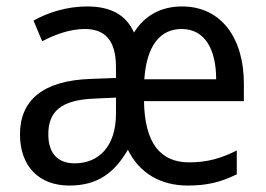

<svg xmlns="http://www.w3.org/2000/svg" viewBox="-20 -566 825 596"><path d="M545 -546C479 -546 428 -517 396 -465C371 -520 324 -546 250 -546C188 -546 128 -527 84 -502L111 -438C153 -460 199 -476 243 -476C304 -476 340 -443 340 -358V-324L261 -321C115 -316 42 -256 42 -149C42 -49 102 10 195 10C284 10 335 -30 377 -101C413 -28 479 10 563 10C623 10 667 -1 715 -25V-99C668 -75 624 -62 567 -62C477 -62 429 -123 427 -252H737V-307C737 -446 668 -546 545 -546ZM544 -476C617 -476 651 -411 651 -320H428C435 -423 476 -476 544 -476ZM274 -260 340 -263V-213C340 -111 286 -59 212 -59C162 -59 130 -87 130 -149C130 -219 168 -256 274 -260Z"/></svg>

Font: Noto Sans Gujarati UI SemiCondensed
Style: Regular
Weight: 400
Width: 4
Designer: Jelle Bosma - Monotype Design Team, Universal Thirst
Foundry: Monotype Imaging Inc.
Version: Version 2.106